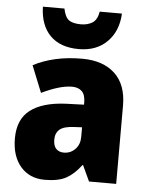

<svg xmlns="http://www.w3.org/2000/svg" viewBox="-55 -832 687 888"><g transform="rotate(5 288.0 -388.5)"><path d="M310 -563Q407 -563 462 -512Q517 -461 517 -363V0H391L357 -73H354Q322 -30 285.5 -10Q249 10 186 10Q115 10 73.5 -38.5Q32 -87 32 -169Q32 -258 88.5 -301Q145 -344 252 -349L337 -352V-362Q337 -398 320.5 -414Q304 -430 275 -430Q245 -430 209 -419Q173 -408 134 -389L84 -513Q129 -537 185.5 -550Q242 -563 310 -563ZM299 -245Q253 -243 233.5 -226.5Q214 -210 214 -179Q214 -150 227.5 -136.5Q241 -123 263 -123Q294 -123 315.5 -145Q337 -167 337 -202V-247ZM475 -787Q471 -705 421.5 -655.5Q372 -606 290 -606Q204 -606 157 -653.5Q110 -701 108 -787H208Q216 -747 234.5 -734Q253 -721 290 -721Q321 -721 343 -734.5Q365 -748 372 -787Z"/></g></svg>

Font: Noto Sans Sinhala UI SemiCondensed Black
Style: Regular
Weight: 900
Width: 4
Designer: Jelle Bosma - Monotype Design Team
Foundry: Monotype Imaging Inc.
Version: Version 2.006; ttfautohint (v1.8.4.7-5d5b)